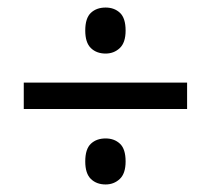

<svg xmlns="http://www.w3.org/2000/svg" viewBox="-20 -607 560 509"><path d="M260 -465Q236 -465 221 -479.5Q206 -494 206 -526Q206 -559 221 -573Q236 -587 260 -587Q283 -587 298 -573Q313 -559 313 -526Q313 -494 297.5 -479.5Q282 -465 260 -465ZM43 -318V-388H476V-318ZM260 -118Q236 -118 221 -132.5Q206 -147 206 -179Q206 -212 221 -226Q236 -240 260 -240Q283 -240 298 -226Q313 -212 313 -179Q313 -147 297.5 -132.5Q282 -118 260 -118Z"/></svg>

Font: Noto Sans SemiCondensed
Style: Regular
Weight: 400
Width: 4
Designer: Monotype Design Team
Foundry: Monotype Imaging Inc.
Version: Version 2.013; ttfautohint (v1.8.4.7-5d5b)